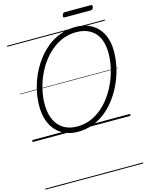

<svg xmlns="http://www.w3.org/2000/svg" viewBox="-225 -1318 1485 1947"><g transform="rotate(-15 517.0 -344.0)"><path d="M474 19Q402 19 343.5 -5Q285 -29 243.5 -74.5Q202 -120 180 -185.5Q158 -251 158 -335Q158 -412 175.5 -492Q193 -572 226.5 -648Q260 -724 309 -790.5Q358 -857 420 -907.5Q482 -958 558 -986.5Q634 -1015 720 -1015Q793 -1015 851 -991.5Q909 -968 950 -924.5Q991 -881 1012.5 -818.5Q1034 -756 1034 -677Q1034 -600 1017 -518.5Q1000 -437 966 -359Q932 -281 883.5 -212.5Q835 -144 772.5 -92Q710 -40 635 -10.5Q560 19 474 19ZM480 -35Q556 -35 622 -62.5Q688 -90 743 -138Q798 -186 841.5 -249Q885 -312 915 -383.5Q945 -455 960.5 -529Q976 -603 976 -673Q976 -743 958.5 -797Q941 -851 907 -887.5Q873 -924 824 -943Q775 -962 713 -962Q639 -962 573 -936Q507 -910 451.5 -863.5Q396 -817 352.5 -756.5Q309 -696 278.5 -626Q248 -556 232 -483Q216 -410 216 -339Q216 -266 234 -209.5Q252 -153 286 -114Q320 -75 369 -55Q418 -35 480 -35ZM641 -1137Q629 -1137 626.5 -1143.5Q624 -1150 627 -1161Q631 -1175 637.5 -1181.5Q644 -1188 655 -1188H928Q940 -1188 942.5 -1181Q945 -1174 942 -1161Q938 -1149 931.5 -1143Q925 -1137 913 -1137ZM0 490H1027V500H0ZM0 -20H1027V0H0ZM0 -505H1027V-500H0ZM0 -1010H1027V-1000H0Z"/></g></svg>

Font: Playwrite AU TAS Guides
Style: Regular
Weight: 400
Designer: Veronika Burian, José Scaglione
Foundry: TypeTogether
Version: Version 1.003